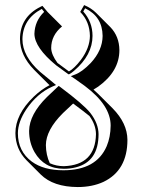

<svg xmlns="http://www.w3.org/2000/svg" viewBox="-20 -672 564 760"><path d="M232.9 -14.2Q357.4 -18.6 359.9 -141.1Q359.4 -178.2 334 -212.9Q313 -230 269.5 -262.2L229.5 -224.6Q162.1 -157.7 161.6 -97.7Q162.1 -58.1 177.2 -25.9Q203.1 -14.2 232.9 -14.2ZM335.9 -529.8Q335 -585.9 298.3 -624Q298.3 -624 297.4 -624.5L313 -651.9Q341.3 -640.1 360.4 -621.1L417 -564.5Q452.1 -527.8 452.6 -473.6Q452.6 -389.6 368.7 -329.1Q358.9 -322.3 350.1 -317.4Q360.8 -308.1 369.6 -299.3L425.8 -243.2Q483.9 -184.1 484.4 -118.7Q484.4 2.4 389.6 47.9Q345.2 68.4 287.6 68.4Q190.9 67.9 141.1 18.6L84.5 -38.1Q41.5 -82 41 -145Q41 -219.2 113.3 -289.1Q144 -318.4 176.3 -335Q173.8 -337.4 171.4 -339.4L114.7 -396Q59.6 -452.6 59.1 -517.1Q59.1 -604.5 140.1 -645Q144.5 -647.5 147.9 -648.9L168.9 -624L225.6 -567.4Q182.6 -532.2 182.6 -481.4Q183.6 -455.1 207.5 -422.9L252.9 -389.2Q273.9 -400.9 300.3 -435.1Q335.4 -482.4 335.9 -529.8ZM346.2 -529.8Q346.2 -454.1 272.9 -391.6Q263.2 -383.3 257.8 -380.4L252.4 -377.4L247.6 -380.4Q247.6 -380.4 202.1 -413.6Q117.2 -483.4 116.2 -538.1Q117.7 -589.4 154.8 -625L145.5 -636.7Q70.3 -597.2 68.8 -517.1Q68.8 -449.2 139.2 -387.2Q149.9 -377.9 172.4 -359.9Q184.1 -350.1 189.5 -345.7L201.7 -335.4L187 -329.1Q126.5 -302.2 83.5 -238.3Q51.3 -189.5 50.8 -145Q50.8 -73.2 106 -32.2Q152.8 2 231 2Q361.3 2 402.3 -93.3Q417.5 -129.4 418 -174.8Q418 -255.4 315.4 -332Q299.8 -343.8 276.4 -359.9L260.3 -370.6L278.3 -377.4Q305.2 -387.7 338.9 -422.4Q385.7 -472.7 386.2 -529.8Q385.3 -606.4 316.9 -639.2L309.6 -626.5Q346.2 -585.4 346.2 -529.8ZM232.9 -3.9Q154.8 -3.9 116.7 -69.8Q95.2 -107.4 95.2 -153.8Q96.2 -219.2 166 -288.1L212.4 -332L219.2 -327.1Q310.5 -258.8 337.4 -225.1Q369.6 -183.6 370.1 -141.1Q370.1 -32.7 280.8 -9.8Q258.3 -3.9 232.9 -3.9Z"/></svg>

Font: Linux Biolinum Shadow O
Style: Bold
Weight: 700
Designer: Philipp H. Poll
Foundry: Philipp H. Poll
Version: Version 0.9.2